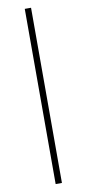

<svg xmlns="http://www.w3.org/2000/svg" viewBox="-101 -763 439 994"><g transform="rotate(-10 118.0 -265.5)"><path d="M107 195V-726H140V195Z"/></g></svg>

Font: Piazzolla ExtraLight
Style: Italic
Weight: 200
Italic angle: -11.3°
Designer: Juan Pablo del Peral
Foundry: Huerta Tipografica
Version: Version 1.330